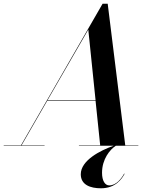

<svg xmlns="http://www.w3.org/2000/svg" viewBox="-66 -785 834 1034"><path d="M-46 -2.5V0H174V-2.5H50L189 -243.5H448.5L473.5 -2.5H359V0H546C474 25 369 79 369 153.5C369 211 421.5 229 477.5 229C556 229 590 179 605 151L602.5 150C589.5 174.5 561 213.5 522.5 213.5C500 213.5 483.5 189.5 483.5 145.5C483.5 71.5 526.5 20 557.5 0H679V-2.5H608.5L514 -765H486.5L47 -2.5ZM409.5 -625.5 448.5 -246.5H190.5Z"/></svg>

Font: Bodoni* 72pt Medium
Style: Italic
Weight: 500
Italic angle: -13°
Version: Version 2.3